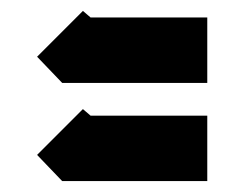

<svg xmlns="http://www.w3.org/2000/svg" viewBox="-20 -392 460 352"><path d="M132 -372 146 -360H360V-240H94L48 -288ZM132 -192 146 -180H360V-60H94L48 -108Z"/></svg>

Font: SOV_raksil
Style: Book
Weight: 400
Version: Version 1.00